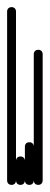

<svg xmlns="http://www.w3.org/2000/svg" viewBox="-20 -520 140 540"><path d="M0 -13H25V-488H0ZM13 -25Q9 -25 6 -23.5Q3 -22 1.5 -19Q0 -16 0 -13Q0 -9 1.5 -6Q3 -3 6 -1.5Q9 0 13 0Q16 0 19 -1.5Q22 -3 23.5 -6Q25 -9 25 -13Q25 -16 23.5 -19Q22 -22 19 -23.5Q16 -25 13 -25ZM13 -500Q9 -500 6 -498.5Q3 -497 1.5 -494Q0 -491 0 -488Q0 -484 1.5 -481Q3 -478 6 -476.5Q9 -475 13 -475Q16 -475 19 -476.5Q22 -478 23.5 -481Q25 -484 25 -488Q25 -491 23.5 -494Q22 -497 19 -498.5Q16 -500 13 -500Z M25 -13H50V-68H25ZM38 -25Q34 -25 31 -23.5Q28 -22 26.5 -19Q25 -16 25 -13Q25 -9 26.5 -6Q28 -3 31 -1.5Q34 0 38 0Q41 0 44 -1.5Q47 -3 48.5 -6Q50 -9 50 -13Q50 -16 48.5 -19Q47 -22 44 -23.5Q41 -25 38 -25ZM38 -80Q34 -80 31 -78.5Q28 -77 26.5 -74Q25 -71 25 -68Q25 -64 26.5 -61Q28 -58 31 -56.5Q34 -55 38 -55Q41 -55 44 -56.5Q47 -58 48.5 -61Q50 -64 50 -68Q50 -71 48.5 -74Q47 -77 44 -78.5Q41 -80 38 -80Z M50 -13H75V-108H50ZM63 -25Q59 -25 56 -23.5Q53 -22 51.5 -19Q50 -16 50 -13Q50 -9 51.5 -6Q53 -3 56 -1.5Q59 0 63 0Q66 0 69 -1.5Q72 -3 73.5 -6Q75 -9 75 -13Q75 -16 73.5 -19Q72 -22 69 -23.5Q66 -25 63 -25ZM63 -120Q59 -120 56 -118.5Q53 -117 51.5 -114Q50 -111 50 -108Q50 -104 51.5 -101Q53 -98 56 -96.5Q59 -95 63 -95Q66 -95 69 -96.5Q72 -98 73.5 -101Q75 -104 75 -108Q75 -111 73.5 -114Q72 -117 69 -118.5Q66 -120 63 -120Z M75 -13H100V-368H75ZM88 -25Q84 -25 81 -23.5Q78 -22 76.5 -19Q75 -16 75 -13Q75 -9 76.5 -6Q78 -3 81 -1.5Q84 0 88 0Q91 0 94 -1.5Q97 -3 98.5 -6Q100 -9 100 -13Q100 -16 98.5 -19Q97 -22 94 -23.5Q91 -25 88 -25ZM88 -380Q84 -380 81 -378.5Q78 -377 76.5 -374Q75 -371 75 -368Q75 -364 76.5 -361Q78 -358 81 -356.5Q84 -355 88 -355Q91 -355 94 -356.5Q97 -358 98.5 -361Q100 -364 100 -368Q100 -371 98.5 -374Q97 -377 94 -378.5Q91 -380 88 -380Z"/></svg>

Font: Wavefont Thin
Style: Regular
Weight: 100
Monospace: yes
Version: Version 3.005;gftools[0.9.33]